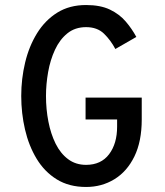

<svg xmlns="http://www.w3.org/2000/svg" viewBox="-20 -732 656 764"><path d="M322.5 12Q255 12 206 -18.2Q157 -48.5 125.8 -100.2Q94.5 -152 79.5 -216.8Q64.5 -281.5 64.5 -350Q64.5 -418.5 80 -483.2Q95.5 -548 127.5 -599.8Q159.5 -651.5 208 -681.8Q256.5 -712 322.5 -712Q379.5 -712 417.5 -693.8Q455.5 -675.5 480.2 -646.5Q505 -617.5 522.5 -585L439 -537Q420.5 -572 393.8 -598Q367 -624 322.5 -624Q278.5 -624 248 -599.2Q217.5 -574.5 198.8 -534Q180 -493.5 171.5 -445.2Q163 -397 163 -350Q163 -297.5 172.5 -248.5Q182 -199.5 201.2 -160.5Q220.5 -121.5 250.8 -98.8Q281 -76 322.5 -76Q382 -76 414 -118.2Q446 -160.5 446 -228V-256.5H320.5V-343.5H544V-256.5Q544 -169.5 514.8 -109.5Q485.5 -49.5 435.2 -18.8Q385 12 322.5 12Z"/></svg>

Font: Overpass Mono Light Medium
Style: Regular
Weight: 500
Monospace: yes
Version: Version 4.000